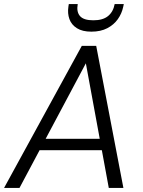

<svg xmlns="http://www.w3.org/2000/svg" viewBox="-32 -926 704 946"><path d="M-12 0 371 -700H442L576 0H504L391 -614L64 0ZM116 -186 144 -242H499L509 -186ZM418 -770Q374 -770 347 -787Q320 -804 310 -832Q300 -860 305 -893L307 -906H351Q344 -868 362 -847Q380 -826 428 -826Q475 -826 500.5 -847Q526 -868 533 -906H578L575 -892Q568 -859 548.5 -831.5Q529 -804 496.5 -787Q464 -770 418 -770Z"/></svg>

Font: DM Sans 24pt Light
Style: Italic
Weight: 300
Italic angle: -10°
Designer: Colophon Foundry, Jonny Pinhorn
Foundry: Colophon Foundry
Version: Version 4.004;gftools[0.9.30]